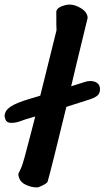

<svg xmlns="http://www.w3.org/2000/svg" viewBox="-60 -795 457 839"><path d="M274 -515Q265 -475 251 -418L308 -436Q321 -441 335 -441Q353 -441 365 -432Q377 -423 377 -405Q377 -386 364 -376Q351 -366 324 -358L230 -328Q164 -56 148 -1Q146 5 127.5 14.5Q109 24 102 24Q74 24 48 10Q22 -4 20 -35Q21 -37 30 -56Q39 -75 48 -110Q49 -112 77 -220Q82 -242 94 -286L60 -276Q55 -275 32 -266.5Q9 -258 -10 -258Q-30 -258 -36 -272L-38 -280Q-38 -282 -39 -283Q-40 -284 -40 -287Q-40 -311 -14.5 -328.5Q11 -346 73 -364L116 -377L187 -663Q186 -671 186 -746Q189 -759 208.5 -767Q228 -775 244 -775Q269 -775 295.5 -758Q322 -741 323 -717Z"/></svg>

Font: Sriracha
Style: Regular
Weight: 400
Designer: Suppakit Chalermlarp
Version: Version 1.002g